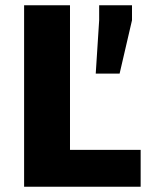

<svg xmlns="http://www.w3.org/2000/svg" viewBox="-20 -708 576 728"><path d="M71.4 0V-688H245.4V-139.8H513.3V0ZM343 -428.9 356 -631.2V-688H480.5V-631.2L433.5 -428.9Z"/></svg>

Font: Saira Thin
Style: Regular
Weight: 100
Designer: Hector Gatti with collaboration of the Omnibus-Type team
Foundry: Omnibus-Type
Version: Version 1.101